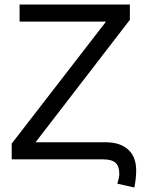

<svg xmlns="http://www.w3.org/2000/svg" viewBox="-20 -708 651 853"><path d="M32 0V-70L451 -612H67V-688H557V-620L138 -76H448Q514 -76 549.5 -43.5Q585 -11 585 49Q585 85 577 125L501 108Q510 81 510 65Q510 30 493 15Q476 0 438 0Z"/></svg>

Font: Libra Sans
Style: Regular
Weight: 400
Foundry: Context Ltd
Version: Version 1.002